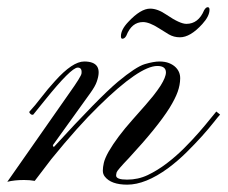

<svg xmlns="http://www.w3.org/2000/svg" viewBox="-77 -502 620 523"><path d="M267.1 -404.8Q262.7 -396.5 256.3 -396.5Q252.4 -396.5 252.4 -403.3Q252.4 -421.4 272.5 -442.4Q306.2 -478.5 332 -478.5Q352.5 -478.5 376.5 -461.9Q413.1 -437 430.7 -437Q463.4 -437 479 -474.1Q483.9 -482.4 488.8 -482.4Q493.7 -482.4 493.7 -475.6Q493.7 -458 474.1 -436.5Q441.4 -400.4 413.1 -400.4Q396.5 -400.4 382.8 -408.4Q369.1 -416.5 355.5 -425.3Q329.6 -441.9 312.5 -441.9Q281.7 -441.9 267.1 -404.8ZM17.6 -9.3Q4.4 -11.7 -11.7 -11.7Q-37.6 -11.7 -57.1 -6.8L112.3 -249Q144 -293.5 145 -301.8Q147 -317.9 134.8 -317.9Q116.7 -317.9 44.9 -228.5L13.7 -189.9Q9.8 -188 5.6 -192.1Q1.5 -196.3 3.4 -198.2Q17.6 -213.4 35.4 -236.6Q53.2 -259.8 72.8 -281.2Q120.6 -334.5 152.3 -334.5Q206.1 -334.5 186.5 -279.3Q182.6 -267.6 169.4 -249L66.9 -106.4L69.3 -101.1Q192.4 -235.8 244.1 -279.3Q293.5 -320.3 317.6 -327.4Q341.8 -334.5 357.2 -334.5Q372.6 -334.5 383.5 -330.1Q394.5 -325.7 401.4 -318.8Q414.1 -306.2 413.8 -288.3Q413.6 -270.5 407 -252Q400.4 -233.4 384.8 -208Q352.1 -155.8 274.4 -71.8Q242.2 -38.1 240.7 -32.5Q239.3 -26.9 239.3 -23.9Q239.3 -12.7 269.3 -12.7Q299.3 -12.7 325.4 -25.1Q351.6 -37.6 376.7 -56.6Q401.9 -75.7 424.6 -98.4Q447.3 -121.1 465.3 -141.8Q483.4 -162.6 495.6 -178Q507.8 -193.4 512.2 -198.2L522.5 -189.9Q517.6 -184.6 504.9 -168.5Q492.2 -152.3 473.4 -131.3Q454.6 -110.4 430.9 -86.9Q407.2 -63.5 380.9 -43.9Q319.3 1 269.5 1Q225.6 1 208.5 -21Q203.1 -27.8 203.1 -37.1Q203.1 -46.4 205.8 -58.3Q208.5 -70.3 218.8 -88.9Q241.7 -128.4 283.9 -175.8Q326.2 -223.1 339.4 -239.7Q352.5 -256.3 360.4 -268.6Q375 -292 375 -304.7Q375 -322.3 351.6 -322.3Q303.2 -322.3 191.9 -212.9Q135.7 -158.2 63 -68.8Z"/></svg>

Font: Pinyon Script
Style: Regular
Weight: 400
Designer: Nicole Fally
Foundry: Nicole Fally
Version: Version 1.005